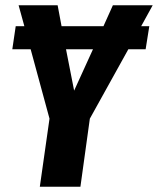

<svg xmlns="http://www.w3.org/2000/svg" viewBox="-20 -713 603 733"><path d="M519 -613H550L536 -525H470L323 -260L287 0H132L169 -260L97 -525H27L40 -613H73L51 -693H200L215 -613H375L411 -693H563ZM263 -367 335 -525H232Z"/></svg>

Font: Fira Sans Extra Condensed
Style: Bold Italic
Weight: 700
Width: 3
Italic angle: -8°
Designer: Carrois Corporate & Edenspiekermann AG
Foundry: Carrois Corporate GbR & Edenspiekermann AG
Version: Version 4.203